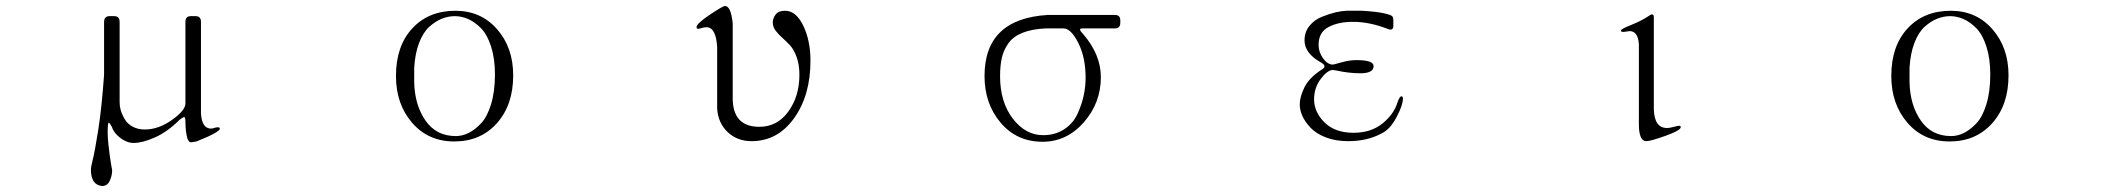

<svg xmlns="http://www.w3.org/2000/svg" viewBox="-20 -460 7040 642"><path d="M340 -17Q340 0 342.5 23Q345 46 347.5 64Q350 82 352.5 95.5Q355 109 355 109Q355 127 347 144.5Q339 162 321 162Q284 158 284 107Q284 98 290.5 72.5Q297 47 308.5 -25.5Q320 -98 328 -210V-386Q328 -406 346 -406H362Q380 -406 380 -387V-117Q380 -104 384 -90.5Q388 -77 397 -61.5Q406 -46 423.5 -36.5Q441 -27 464 -27Q510 -27 555 -59Q600 -91 600 -114V-387Q600 -406 618 -406H634Q652 -406 652 -387V-81Q655 -30 686 -30Q690 -30 699 -33Q715 -37 715 -30Q715 -18 637 13Q618 17 614 15Q610 10 607 5Q600 -21 600 -53Q600 -68 596.5 -68.5Q593 -69 581 -60Q540 -19 498 -0.5Q456 18 427 18Q404 18 382 1Q360 -16 354 -36Q346 -50 344 -50Q340 -50 340 -17Z M1499 13Q1412 13 1358 -49.5Q1304 -112 1304 -206Q1304 -306 1358.5 -365Q1413 -424 1503 -424Q1588 -424 1642 -362.5Q1696 -301 1696 -208Q1696 -109 1641.5 -48Q1587 13 1499 13ZM1635 -211Q1635 -264 1622 -304.5Q1609 -345 1588 -366Q1567 -387 1545 -396.5Q1523 -406 1501 -406Q1479 -406 1457.5 -397.5Q1436 -389 1415.5 -370.5Q1395 -352 1381.5 -317Q1368 -282 1365 -234V-184Q1367 -108 1403 -56.5Q1439 -5 1504 -5Q1526 -5 1547 -15.5Q1568 -26 1588.5 -47.5Q1609 -69 1622 -111.5Q1635 -154 1635 -211Z M2493 12Q2445 12 2413 -18.5Q2381 -49 2378 -97V-303Q2374 -369 2342 -369Q2339 -369 2333 -368L2322 -365Q2309 -361 2309 -369Q2309 -381 2353 -410.5Q2397 -440 2404 -440Q2424 -440 2430 -382V-132Q2430 -36 2519 -36Q2579 -36 2616 -87Q2653 -138 2653 -210Q2653 -243 2644 -268.5Q2635 -294 2622 -308Q2609 -322 2596 -333.5Q2583 -345 2573.5 -357.5Q2564 -370 2564 -385Q2564 -399 2573.5 -411.5Q2583 -424 2605 -424Q2642 -424 2666 -374Q2690 -324 2690 -257Q2690 -141 2635 -64.5Q2580 12 2493 12Z M3466 14Q3380 14 3326 -49.5Q3272 -113 3272 -206Q3272 -397 3483 -410H3708Q3726 -410 3726 -392V-384Q3726 -365 3708 -365H3599Q3583 -365 3601 -347Q3661 -278 3661 -202Q3661 -116 3604 -51Q3547 14 3466 14ZM3324 -205Q3324 -119 3366.5 -63.5Q3409 -8 3468 -8Q3508 -8 3538 -27.5Q3568 -47 3582.5 -78.5Q3597 -110 3603.5 -140Q3610 -170 3610 -200Q3610 -268 3585.5 -316.5Q3561 -365 3536 -365H3477Q3431 -363 3399.5 -350.5Q3368 -338 3352 -315.5Q3336 -293 3330 -267Q3324 -241 3324 -205Z M4488 12Q4446 12 4413.5 -0.5Q4381 -13 4362.5 -32.5Q4344 -52 4335 -72Q4326 -92 4326 -111Q4326 -136 4342 -168.5Q4358 -201 4402 -229Q4417 -239 4399 -250Q4342 -281 4342 -325Q4342 -353 4358.5 -373.5Q4375 -394 4400.5 -404Q4426 -414 4445 -418.5Q4464 -423 4481 -424H4535Q4584 -421 4608 -415.5Q4632 -410 4635.5 -405.5Q4639 -401 4639 -392V-374Q4639 -356 4621 -363Q4560 -387 4504 -387Q4455 -387 4422 -369.5Q4389 -352 4389 -310Q4389 -286 4404 -265Q4419 -244 4437 -244Q4439 -244 4465.5 -251.5Q4492 -259 4516 -259Q4573 -259 4573 -239Q4573 -215 4529 -215Q4490 -215 4450 -224L4437 -226Q4419 -226 4396.5 -196.5Q4374 -167 4374 -128Q4374 -85 4409 -50.5Q4444 -16 4506 -16Q4564 -16 4602.5 -47Q4641 -78 4653 -118Q4660 -138 4666 -138Q4671 -138 4671 -130Q4671 -108 4649 -67Q4627 -26 4598 -13Q4551 12 4488 12Z M5485 12Q5460 12 5460 -45V-312Q5457 -356 5429 -356Q5427 -356 5418.5 -354.5Q5410 -353 5405 -353.5Q5400 -354 5400 -358Q5400 -363 5434 -376.5Q5468 -390 5492 -406Q5500 -412 5504 -412Q5510 -412 5510 -402V-94Q5512 -32 5554 -32Q5560 -32 5567 -33.5Q5574 -35 5579.5 -36.5Q5585 -38 5590 -39Q5595 -40 5597.5 -39Q5600 -38 5600 -35Q5600 -24 5549.5 -6Q5499 12 5485 12Z M6499 13Q6412 13 6358 -49.5Q6304 -112 6304 -206Q6304 -306 6358.5 -365Q6413 -424 6503 -424Q6588 -424 6642 -362.5Q6696 -301 6696 -208Q6696 -109 6641.5 -48Q6587 13 6499 13ZM6635 -211Q6635 -264 6622 -304.5Q6609 -345 6588 -366Q6567 -387 6545 -396.5Q6523 -406 6501 -406Q6479 -406 6457.5 -397.5Q6436 -389 6415.5 -370.5Q6395 -352 6381.5 -317Q6368 -282 6365 -234V-184Q6367 -108 6403 -56.5Q6439 -5 6504 -5Q6526 -5 6547 -15.5Q6568 -26 6588.5 -47.5Q6609 -69 6622 -111.5Q6635 -154 6635 -211Z"/></svg>

Font: cwTeXMing
Style: Medium
Weight: 500
Version: Version 1.17